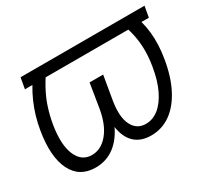

<svg xmlns="http://www.w3.org/2000/svg" viewBox="-115 -728 999 921"><g transform="rotate(-30 384.5 -268.0)"><path d="M768.6 -545.9 757.8 -485.4H71.3L82 -545.9ZM154.8 -545.9H228.5Q189.5 -494.6 164.6 -449.7Q139.6 -404.8 125.5 -361.6Q111.3 -318.4 103.5 -272.5Q86.4 -168 111.3 -109.6Q136.2 -51.3 192.9 -51.3Q244.1 -51.3 282.7 -97.7Q321.3 -144 335 -227.1L356.4 -358.9H410.2L389.6 -236.8Q376.5 -157.7 347.7 -102.8Q318.8 -47.9 276.1 -19Q233.4 9.8 178.7 9.8Q89.4 9.8 51.8 -66.7Q14.2 -143.1 36.6 -277.3Q49.3 -353.5 78.9 -420.4Q108.4 -487.3 154.8 -545.9ZM621.6 -545.9H694.8Q722.2 -486.8 729.2 -419.9Q736.3 -353 723.6 -277.3Q709 -187 675.5 -122.6Q642.1 -58.1 594 -24.2Q545.9 9.8 486.3 9.8Q432.1 9.8 398.9 -19Q365.7 -47.9 355 -103Q344.2 -158.2 357.4 -236.8L377.4 -358.9H431.6L409.2 -227.1Q395.5 -143.6 418.5 -97.4Q441.4 -51.3 492.2 -51.3Q530.8 -51.3 563.5 -77.6Q596.2 -104 620.1 -153.6Q644 -203.1 655.3 -272.9Q663.1 -317.9 663.1 -360.8Q663.1 -403.8 653.6 -449Q644 -494.1 621.6 -545.9Z"/></g></svg>

Font: Inter 20pt Light
Style: Italic
Weight: 300
Italic angle: -9.3988°
Version: Version 4.001;git-66647c0bb